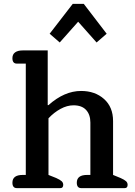

<svg xmlns="http://www.w3.org/2000/svg" viewBox="-20 -970 694 990"><path d="M236 -796 355 -950H412L530 -796L478 -751L383 -858L288 -751ZM44 -28Q44 -68 97 -68H113V-642H67Q44 -642 44 -670Q44 -690 58 -700Q72 -710 97 -710H226V-428H230Q312 -501 398 -501Q470 -501 516.5 -459.5Q563 -418 563 -346V-68L602 -52Q622 -43 630 -35.5Q638 -28 638 -17Q638 0 623 0H399Q376 0 376 -28Q376 -68 429 -68H446V-338Q446 -379 424 -403Q402 -427 359 -427Q326 -427 292 -408.5Q258 -390 230 -360V-68L270 -52Q290 -43 298 -35.5Q306 -28 306 -17Q306 0 291 0H67Q44 0 44 -28Z"/></svg>

Font: Maitree Semibold
Style: Regular
Weight: 600
Designer: CadsonDemak Team
Foundry: CadsonDemak
Version: Version 1.000